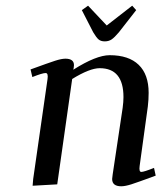

<svg xmlns="http://www.w3.org/2000/svg" viewBox="-20 -651 583 678"><path d="M87.9 -405.8Q151.9 -429.2 174.6 -436.5Q197.3 -443.8 210.9 -443.8Q241.2 -443.8 241.2 -420.9Q241.2 -416 240.2 -411.1L238.8 -404.8Q319.8 -456.1 367.2 -456.1Q434.6 -456.1 469.7 -422.1Q504.9 -388.2 504.9 -323.2Q504.9 -298.8 502 -274.9L473.1 -64.9Q470.2 -43.9 479 -43.9Q488.3 -43.9 523.9 -58.1L529.8 -30.8Q466.3 -7.3 444.1 -0.2Q421.9 6.8 408.2 6.8Q376 6.8 376 -19Q376 -23.4 377.9 -35.2L413.1 -270Q416 -291.5 416 -308.1Q416 -410.2 332 -410.2Q296.9 -410.2 234.9 -372.1L182.1 0L95.2 4.9L97.2 -19L147.9 -372.1Q150.9 -393.1 141.1 -393.1Q129.9 -393.1 94.2 -378.9ZM269 -615.2 291 -630.9 356.9 -561 446.8 -630.9 460.9 -615.2 399.9 -537.1Q384.3 -518.6 374 -511.7Q363.8 -504.9 350.1 -504.9Q336.4 -504.9 328.4 -511.5Q320.3 -518.1 309.1 -537.1Z"/></svg>

Font: Dehuti Alt
Style: Bold-Italic
Weight: 700
Version: Version 1.2